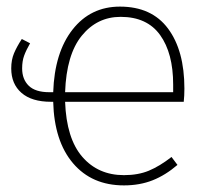

<svg xmlns="http://www.w3.org/2000/svg" viewBox="-20 -551 640 581"><path d="M536 -243H177Q181 -132 229 -76.5Q277 -21 355 -21Q398 -21 430.5 -34.5Q463 -48 499 -76L517 -52Q481 -21 442 -5.5Q403 10 355 10Q258 10 201 -57Q144 -124 141 -243H134Q76 -243 45 -270Q14 -297 14 -344Q14 -370 22.5 -390Q31 -410 46 -433L71 -420Q59 -399 53 -382.5Q47 -366 47 -344Q47 -311 67 -291.5Q87 -272 129 -272H141Q145 -392 199.5 -461.5Q254 -531 343 -531Q439 -531 488.5 -464.5Q538 -398 538 -283Q538 -261 536 -243ZM504 -295Q504 -390 464.5 -445Q425 -500 345 -500Q274 -500 227.5 -443Q181 -386 177 -272H504Z"/></svg>

Font: FiraGO UltraLight
Style: Regular
Weight: 200
Designer: bBox Type
Foundry: bBox Type GmbH
Version: Version 1.001